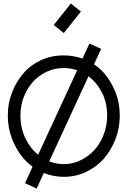

<svg xmlns="http://www.w3.org/2000/svg" viewBox="-20 -995 725 1091"><path d="M285.2 -853 382.8 -975.1 439.9 -929.2 342.3 -807.1ZM342.3 -608.4Q290 -608.4 245.6 -587.4Q201.2 -566.4 169.9 -532.7Q136.7 -497.1 116.5 -447.3Q96.2 -397.5 96.2 -338.9Q96.2 -267.6 124 -209.7Q151.9 -151.9 196.8 -115.7L418.5 -595.7Q381.3 -608.4 342.3 -608.4ZM188.5 76.2 122.1 45.9 165 -47.9Q137.7 -67.9 113.8 -94.7Q73.7 -141.1 49.1 -204.1Q24.4 -267.1 24.4 -338.9Q24.4 -410.2 49.1 -471.7Q73.7 -533.2 113.8 -579.6Q152.8 -625 211.9 -652.6Q271 -680.2 342.3 -680.2Q397 -680.2 448.7 -662.1L488.3 -747.6L554.7 -717.3L514.2 -629.4Q548.8 -606.4 571.3 -579.6Q611.3 -533.2 636 -471.7Q660.6 -410.2 660.6 -338.9Q660.6 -267.1 636 -204.1Q611.3 -141.1 571.3 -94.7Q531.7 -48.8 472.2 -19.5Q412.6 9.8 342.3 9.8Q283.2 9.8 229 -12.2ZM259.8 -78.1Q299.8 -62.5 342.3 -62.5Q394 -62.5 438.5 -84.5Q482.9 -106.4 514.6 -140.6Q547.4 -175.8 568.1 -227.8Q588.9 -279.8 588.9 -338.9Q588.9 -411.1 559.6 -468.5Q530.3 -525.9 482.9 -561.5Z"/></svg>

Font: Eligible
Style: Regular
Weight: 500
Version: Version 1.1